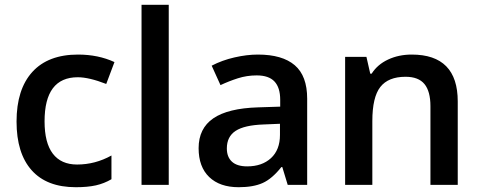

<svg xmlns="http://www.w3.org/2000/svg" viewBox="-20 -780 2029 810"><path d="M299.8 9.8Q177.2 9.8 113.5 -61.8Q49.8 -133.3 49.8 -267.1Q49.8 -403.3 116.5 -476.6Q183.1 -549.8 309.1 -549.8Q394.5 -549.8 462.9 -518.1L428.2 -425.8Q355.5 -454.1 308.1 -454.1Q168 -454.1 168 -268.1Q168 -177.2 202.9 -131.6Q237.8 -85.9 305.2 -85.9Q381.8 -85.9 450.2 -124V-23.9Q419.4 -5.9 384.5 2Q349.6 9.8 299.8 9.8Z M691.9 0H577.1V-759.8H691.9Z M1193.8 0 1170.9 -75.2H1167Q1127.9 -25.9 1088.4 -8.1Q1048.8 9.8 986.8 9.8Q907.2 9.8 862.5 -33.2Q817.9 -76.2 817.9 -154.8Q817.9 -238.3 879.9 -280.8Q941.9 -323.2 1068.8 -327.1L1162.1 -330.1V-358.9Q1162.1 -410.6 1137.9 -436.3Q1113.8 -461.9 1063 -461.9Q1021.5 -461.9 983.4 -449.7Q945.3 -437.5 910.2 -420.9L873 -502.9Q917 -525.9 969.2 -537.8Q1021.5 -549.8 1067.9 -549.8Q1170.9 -549.8 1223.4 -504.9Q1275.9 -460 1275.9 -363.8V0ZM1022.9 -78.1Q1085.4 -78.1 1123.3 -113Q1161.1 -147.9 1161.1 -210.9V-257.8L1091.8 -254.9Q1010.7 -252 973.9 -227.8Q937 -203.6 937 -153.8Q937 -117.7 958.5 -97.9Q980 -78.1 1022.9 -78.1Z M1911.1 0H1795.9V-332Q1795.9 -394.5 1770.8 -425.3Q1745.6 -456.1 1690.9 -456.1Q1618.2 -456.1 1584.5 -413.1Q1550.8 -370.1 1550.8 -269V0H1436V-540H1525.9L1542 -469.2H1547.9Q1572.3 -507.8 1617.2 -528.8Q1662.1 -549.8 1716.8 -549.8Q1911.1 -549.8 1911.1 -352.1Z"/></svg>

Font: Open Sans Semibold
Style: Regular
Weight: 600
Foundry: Ascender Corporation
Version: Version 1.10